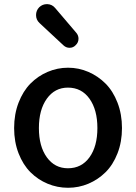

<svg xmlns="http://www.w3.org/2000/svg" viewBox="-20 -890 653 923"><path d="M47.9 -274.4Q47.9 -340.8 69.3 -396.5Q90.8 -452.1 126.5 -488.3Q162.1 -524.4 209 -544.4Q255.9 -564.5 307.1 -564.5Q358.4 -564.5 404.8 -544.4Q451.2 -524.4 487.3 -488.3Q523.4 -452.1 544.9 -396.5Q566.4 -340.8 566.4 -274.4Q566.4 -208 544.9 -152.8Q523.4 -97.7 487.3 -62Q451.2 -26.4 404.8 -6.8Q358.4 12.7 307.1 12.7Q255.9 12.7 209 -6.8Q162.1 -26.4 126.5 -62Q90.8 -97.7 69.3 -152.8Q47.9 -208 47.9 -274.4ZM306.6 -81.1Q372.1 -81.1 410.2 -133.8Q448.2 -186.5 448.2 -274.4Q448.2 -362.3 410.2 -415.5Q372.1 -468.8 306.6 -468.8Q243.2 -468.8 205.1 -415.5Q167 -362.3 167 -274.4Q167 -186.5 205.1 -133.8Q243.2 -81.1 306.6 -81.1ZM343.8 -672.9Q332 -660.2 314.5 -660.2Q314.5 -660.2 314.5 -660.2Q297.9 -660.2 285.2 -671.9L169.9 -779.3Q153.3 -794.9 153.3 -817.4Q153.3 -839.8 168.9 -855.5Q184.6 -870.1 205.1 -870.1Q206.1 -870.1 208 -870.1Q230.5 -869.1 245.1 -851.6L346.7 -732.4Q357.4 -719.7 357.4 -704.1Q357.4 -685.5 343.8 -672.9Z"/></svg>

Font: Gen Jyuu Gothic P Medium
Style: Regular
Weight: 500
Designer: [Source Han Sans]
Ryoko NISHIZUKA  (kana & ideographs); Paul D. Hunt (Latin, Greek & Cyrillic); Wenlong ZHANG  (bopomofo
Version: Version 1.002.20150607